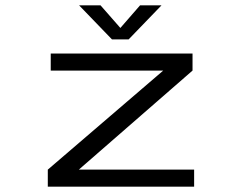

<svg xmlns="http://www.w3.org/2000/svg" viewBox="-20 -701 890 721"><path d="M586.5 -681 463 -553H400.5L277 -681H357.5L432 -596L506 -681ZM276 -64H709V0H159.5V-64L593 -436H170.5V-500H703V-436Z"/></svg>

Font: League Mono Wide Light
Style: Regular
Weight: 300
Width: 8
Designer: Tyler Finck
Foundry: The League of Moveable Type / Tyler Finck
Version: Version 2.210